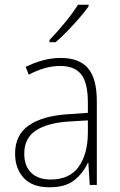

<svg xmlns="http://www.w3.org/2000/svg" viewBox="-20 -878 508 815"><path d="M238 -632Q316 -632 353.5 -588.5Q391 -545 391 -448V-93H361L355 -187H353Q334 -145 296.5 -114Q259 -83 190 -83Q117 -83 80.5 -123Q44 -163 44 -226Q44 -305 102 -345.5Q160 -386 267 -393L353 -399V-442Q353 -527 324.5 -562.5Q296 -598 236 -598Q204 -598 171 -589Q138 -580 102 -561L89 -594Q123 -611 160.5 -621.5Q198 -632 238 -632ZM270 -362Q180 -356 131.5 -323.5Q83 -291 83 -226Q83 -173 112.5 -144.5Q142 -116 195 -116Q275 -116 313.5 -169.5Q352 -223 353 -312V-367ZM356 -851Q340 -828 316 -800.5Q292 -773 266 -746Q240 -719 216 -699H190V-708Q222 -741 256 -782.5Q290 -824 311 -858H356Z"/></svg>

Font: Noto Sans Telugu UI SemiCondensed ExtraLight
Style: Regular
Weight: 200
Width: 4
Designer: Jelle Bosma - Monotype Design Team
Foundry: Monotype Imaging Inc.
Version: Version 2.005; ttfautohint (v1.8.4.7-5d5b)